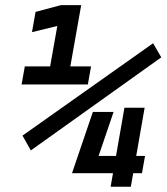

<svg xmlns="http://www.w3.org/2000/svg" viewBox="-20 -713 636 733"><path d="M97.7 -138.7 65.9 -195.3 564.5 -547.9 595.7 -494.1ZM159.2 -390.6 212.9 -693.4H290L236.3 -390.6ZM62.5 -390.6 74.7 -459.5H175.8L163.6 -390.6ZM231.4 -390.6 243.7 -459.5H327.6L315.4 -390.6ZM102.1 -590.3 115.7 -667.5 212.9 -693.4 204.1 -615.2ZM402.3 0 455.1 -301.8H532.2L479.5 0ZM254.4 -51.8 296.9 -117.7H427.7L416 -51.8ZM254.9 -51.8 334.5 -285.6H413.6L334 -51.8ZM483.4 -51.8 495.1 -117.7H533.7L522 -51.8Z"/></svg>

Font: Cascadia Mono NF
Style: Italic
Weight: 400
Italic angle: -10°
Monospace: yes
Designer: Aaron Bell
Foundry: Saja Typeworks
Version: Version 2404.023